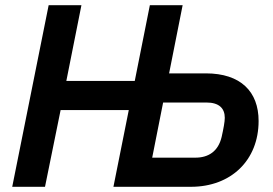

<svg xmlns="http://www.w3.org/2000/svg" viewBox="-20 -718 1051 738"><path d="M27 0H153L213 -295H475L416 0H714C868 0 974 -102 974 -253C974 -366 905 -436 771 -436H630L682 -698H556L498 -407H235L293 -698H167ZM565 -112 607 -324H773C823 -324 844 -301 844 -265C844 -250 839 -223 832 -192C819 -136 781 -112 731 -112Z"/></svg>

Font: Braiins Sans SemiBold
Style: Italic
Weight: 600
Italic angle: -11.31°
Designer: Mike Abbink, Paul van der Laan, Pieter van Rosmalen, Jiri Chlebus, Lubos Buracinsky
Foundry: Bold Monday, Sudetype
Version: Version 1.000;hotconv 1.0.109;makeotfexe 2.5.65596